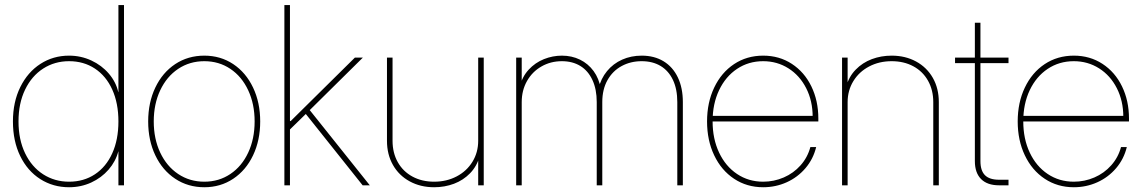

<svg xmlns="http://www.w3.org/2000/svg" viewBox="-20 -748 4607 775"><path d="M32.2 -257.8Q32.2 -336.4 62 -396.7Q91.8 -457 143.3 -490.2Q194.8 -523.4 258.8 -523.4Q306.6 -523.4 348.6 -503.9Q390.6 -484.4 419.4 -450.7Q448.2 -417 457.5 -376H458V-727.5H480.5V0H458V-136.7H457.5Q446.8 -96.2 418.2 -63.2Q389.6 -30.3 348.1 -11.2Q306.6 7.8 258.8 7.8Q194.3 7.8 142.6 -25.1Q90.8 -58.1 61.5 -118.4Q32.2 -178.7 32.2 -257.8ZM458 -257.8Q458 -331.5 433.1 -386.5Q408.2 -441.4 363 -471.2Q317.9 -501 258.8 -501Q200.7 -501 154.3 -471.2Q107.9 -441.4 81.3 -386.2Q54.7 -331.1 54.7 -257.8Q54.7 -184.6 81.3 -129.4Q107.9 -74.2 154.3 -44.4Q200.7 -14.6 258.8 -14.6Q317.9 -14.6 363 -44.4Q408.2 -74.2 433.1 -129.2Q458 -184.1 458 -257.8Z M578.1 -257.8Q578.1 -334 606.9 -394.5Q635.7 -455.1 687.3 -489.3Q738.8 -523.4 804.7 -523.4Q870.1 -523.4 921.4 -489.3Q972.7 -455.1 1001.5 -394.5Q1030.3 -334 1030.3 -257.8Q1030.3 -181.6 1001.5 -121.1Q972.7 -60.5 921.4 -26.4Q870.1 7.8 804.7 7.8Q738.8 7.8 687.3 -26.4Q635.7 -60.5 606.9 -121.1Q578.1 -181.6 578.1 -257.8ZM1007.8 -257.8Q1007.8 -328.1 981.9 -383.5Q956.1 -439 909.9 -470Q863.8 -501 804.7 -501Q745.6 -501 699.2 -470Q652.8 -439 626.7 -383.5Q600.6 -328.1 600.6 -257.8Q600.6 -187.5 626.7 -132.1Q652.8 -76.7 699.2 -45.7Q745.6 -14.6 804.7 -14.6Q863.8 -14.6 909.9 -45.7Q956.1 -76.7 981.9 -132.1Q1007.8 -187.5 1007.8 -257.8Z M1144.5 -259.3H1153.3L1412.6 -515.6H1444.8L1227.5 -300.8L1224.6 -297.9L1144.5 -219.7ZM1127.9 -727.5H1150.4V0H1127.9ZM1204.1 -300.8 1221.2 -314.9 1472.7 0H1443.8Z M1542 -179.7V-515.6H1564.5V-179.7Q1564.5 -130.9 1585.7 -93.3Q1606.9 -55.7 1645 -35.2Q1683.1 -14.6 1732.4 -14.6Q1782.7 -14.6 1823.2 -35.9Q1863.8 -57.1 1887 -95Q1910.2 -132.8 1910.2 -179.7V-515.6H1932.6V0H1910.2V-117.2H1916Q1904.8 -76.7 1877.4 -48.6Q1850.1 -20.5 1812.5 -6.3Q1774.9 7.8 1732.4 7.8Q1677.2 7.8 1633.8 -15.9Q1590.3 -39.6 1566.2 -82Q1542 -124.5 1542 -179.7Z M2063.5 -515.6H2085.9V-398.4H2078.1Q2087.9 -438.5 2114 -466.8Q2140.1 -495.1 2175.5 -509.3Q2210.9 -523.4 2248 -523.4Q2288.1 -523.4 2321 -507.3Q2354 -491.2 2376 -461.2Q2397.9 -431.2 2404.8 -390.6H2396Q2405.3 -430.7 2430.2 -460.9Q2455.1 -491.2 2491.2 -507.3Q2527.3 -523.4 2570.3 -523.4Q2621.1 -523.4 2658.4 -500.7Q2695.8 -478 2716.1 -435.5Q2736.3 -393.1 2736.3 -335.9V0H2713.9V-335.9Q2713.9 -388.2 2696.3 -425.3Q2678.7 -462.4 2646.5 -481.7Q2614.3 -501 2570.3 -501Q2525.4 -501 2489.3 -481.4Q2453.1 -461.9 2432.1 -424.6Q2411.1 -387.2 2411.1 -335.9V0H2388.7V-335.9Q2388.7 -387.7 2371.3 -425Q2354 -462.4 2322.5 -481.7Q2291 -501 2248 -501Q2202.6 -501 2165.5 -479.7Q2128.4 -458.5 2107.2 -420.9Q2085.9 -383.3 2085.9 -335.9V0H2063.5Z M2834 -257.8Q2834 -334 2862.8 -394.5Q2891.6 -455.1 2943.1 -489.3Q2994.6 -523.4 3060.5 -523.4Q3125.5 -523.4 3176.3 -490.2Q3227.1 -457 3255.1 -399.2Q3283.2 -341.3 3283.2 -269.5V-257.8H2845.7V-280.3H3268.6L3260.3 -276.4Q3260.3 -340.8 3234.1 -392.1Q3208 -443.4 3162.4 -472.2Q3116.7 -501 3060.5 -501Q3001.5 -501 2955.1 -470Q2908.7 -439 2882.6 -384Q2856.4 -329.1 2856.4 -258.8V-257.8Q2856.4 -187.5 2882.6 -132.1Q2908.7 -76.7 2955.1 -45.7Q3001.5 -14.6 3060.5 -14.6Q3104 -14.6 3143.6 -31.7Q3183.1 -48.8 3211.4 -80.6Q3239.7 -112.3 3251 -154.3H3274.4Q3262.7 -106 3231.2 -69.1Q3199.7 -32.2 3155.3 -12.2Q3110.8 7.8 3060.5 7.8Q2994.6 7.8 2943.1 -26.4Q2891.6 -60.5 2862.8 -121.1Q2834 -181.6 2834 -257.8Z M3401.4 0H3378.9V-515.6H3401.4V-398.4H3395.5Q3406.7 -439 3434.1 -467Q3461.4 -495.1 3499 -509.3Q3536.6 -523.4 3579.1 -523.4Q3634.3 -523.4 3677.7 -499.8Q3721.2 -476.1 3745.4 -433.6Q3769.5 -391.1 3769.5 -335.9V0H3747.1V-335.9Q3747.1 -384.8 3725.8 -422.4Q3704.6 -460 3666.5 -480.5Q3628.4 -501 3579.1 -501Q3528.8 -501 3488.3 -479.7Q3447.8 -458.5 3424.6 -420.7Q3401.4 -382.8 3401.4 -335.9Z M3937.5 -656.2V-97.7Q3937.5 -59.1 3955.8 -40.8Q3974.1 -22.5 4012.7 -22.5H4050.8V0H4012.7Q3965.3 0 3940.2 -25.1Q3915 -50.3 3915 -97.7V-656.2ZM4050.8 -493.2H3835V-515.6H4050.8Z M4087.9 -257.8Q4087.9 -334 4116.7 -394.5Q4145.5 -455.1 4197 -489.3Q4248.5 -523.4 4314.5 -523.4Q4379.4 -523.4 4430.2 -490.2Q4481 -457 4509 -399.2Q4537.1 -341.3 4537.1 -269.5V-257.8H4099.6V-280.3H4522.5L4514.2 -276.4Q4514.2 -340.8 4488 -392.1Q4461.9 -443.4 4416.3 -472.2Q4370.6 -501 4314.5 -501Q4255.4 -501 4209 -470Q4162.6 -439 4136.5 -384Q4110.4 -329.1 4110.4 -258.8V-257.8Q4110.4 -187.5 4136.5 -132.1Q4162.6 -76.7 4209 -45.7Q4255.4 -14.6 4314.5 -14.6Q4357.9 -14.6 4397.5 -31.7Q4437 -48.8 4465.3 -80.6Q4493.7 -112.3 4504.9 -154.3H4528.3Q4516.6 -106 4485.1 -69.1Q4453.6 -32.2 4409.2 -12.2Q4364.7 7.8 4314.5 7.8Q4248.5 7.8 4197 -26.4Q4145.5 -60.5 4116.7 -121.1Q4087.9 -181.6 4087.9 -257.8Z"/></svg>

Font: Intratopia Thin
Style: Regular
Weight: 100
Designer: Rasmus Andersson
Foundry: rsms
Version: Version 3.000;Glyphs 3.2.3 (3260)